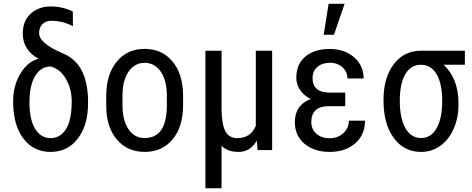

<svg xmlns="http://www.w3.org/2000/svg" viewBox="-20 -798 2508 1021"><path d="M361.3 -258.8Q361.3 -326.7 329.8 -379.6Q298.3 -432.6 249 -444.3Q197.8 -444.3 167.2 -394.5Q136.7 -344.7 136.7 -253.9Q136.7 -163.1 166.7 -113.3Q196.8 -63.5 249 -63.5Q301.3 -63.5 331.3 -112.1Q361.3 -160.6 361.3 -258.8ZM367.7 -658.7Q313.5 -687.5 252 -687.5Q223.6 -687.5 205.8 -669.9Q188 -652.3 188 -622.1Q188 -566.9 316.2 -513.4Q444.3 -460 448.2 -267.1V-248.5Q448.2 -133.3 394.3 -61.8Q340.3 9.8 249 9.8Q157.7 9.8 103.8 -61.8Q49.8 -133.3 49.8 -258.8Q49.8 -341.3 87.4 -405Q125 -468.8 183.1 -485.4L182.6 -487.8Q145 -506.8 123 -541Q101.1 -575.2 101.1 -619.6Q101.1 -687 143.3 -725.3Q185.5 -763.7 249 -763.7Q312.5 -763.7 367.2 -736.8Z M631.3 -238.8Q631.3 -157.2 663.6 -110.4Q695.8 -63.5 749.5 -64Q863.8 -64 867.2 -229V-288.6Q867.2 -370.1 835 -417Q802.7 -463.9 749 -463.9Q695.8 -463.9 663.6 -417Q631.3 -370.1 631.3 -289.1ZM544.9 -288.6Q545.4 -403.3 601.1 -470.7Q656.7 -538.1 748.5 -538.1Q840.3 -538.1 896 -472.7Q951.7 -407.2 953.6 -294.4V-238.8Q953.6 -124 897.9 -57.1Q842.3 9.8 750 9.8Q657.7 9.8 602.1 -55.2Q546.4 -120.1 544.9 -231Z M1158.2 -528.3V-214.8Q1159.2 -137.7 1178.2 -100.6Q1197.3 -63.5 1241.7 -63.5Q1313.5 -63.5 1340.3 -128.9V-528.3H1427.2V0H1349.6L1345.7 -49.8Q1310.1 9.8 1249.5 9.8Q1189 9.8 1158.2 -22.9V203.1H1072.3V-528.3Z M1635.3 -148.4Q1635.3 -111.3 1662.6 -86.9Q1689.9 -62.5 1733.4 -63Q1776.4 -63 1805.7 -89.8Q1835 -116.7 1835 -156.2H1920.9Q1920.9 -80.1 1868.2 -35.2Q1815.4 9.8 1733.4 9.8Q1651.4 9.8 1599.6 -33.2Q1547.9 -76.2 1547.9 -148.4Q1547.9 -239.3 1632.3 -271.5Q1596.7 -289.1 1576.2 -318.8Q1555.7 -348.6 1555.7 -384.3Q1555.7 -457 1603.5 -497.1Q1651.4 -537.1 1731.4 -537.6Q1811.5 -538.1 1862.3 -494.1Q1913.1 -450.2 1913.6 -380.9H1827.6Q1827.6 -415.5 1801.3 -439.9Q1774.9 -464.4 1733.4 -464.4Q1691.9 -463.9 1667 -441.4Q1642.1 -418.9 1642.1 -383.8Q1642.1 -305.7 1732.4 -305.7H1815.9V-233.4H1725.1Q1635.3 -231.9 1635.3 -148.4ZM1727.5 -777.8H1812.5L1755.9 -613.3H1701.2Z M2135.3 -403.3Q2106 -353 2106 -261.2Q2106 -169.4 2135.7 -116.7Q2165.5 -64 2218.8 -64Q2272 -64 2301.8 -116.2Q2331.5 -168.5 2331.5 -260.7Q2331.5 -353 2301.8 -403.3Q2272 -453.6 2218.3 -453.6Q2164.6 -453.6 2135.3 -403.3ZM2452.1 -453.6H2338.9Q2418 -380.4 2418 -248.5V-239.7Q2418 -171.4 2392.3 -113Q2366.7 -54.7 2321.5 -22.5Q2276.4 9.8 2218.8 9.8Q2128.4 9.8 2074 -64.2Q2019.5 -138.2 2019.5 -261.7V-269Q2019.5 -384.3 2073.7 -456.3Q2127.9 -528.3 2219.2 -528.3H2452.1Z"/></svg>

Font: RobotoCondensed-Regular
Style: Regular
Weight: 400
Designer: Google
Version: Version 2.001201; 2014